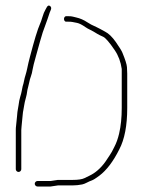

<svg xmlns="http://www.w3.org/2000/svg" viewBox="-20 -641 532 699"><path d="M191.2 34H244.5C255.8 34 267.3 32.8 279 30.5C284 29.5 289.6 27.3 295.9 24C302.1 20.7 308.2 18 314.1 15.9C319.9 13.9 328.9 8.2 341.2 -1C367.9 -21 392.2 -53 414.2 -97C433.6 -133.9 443.2 -184.2 443.2 -248V-373C443.2 -379 442.9 -386.9 442.2 -396.7C441.5 -406.6 436 -424 425.7 -449C422.7 -456.3 414.7 -469.4 401.6 -488.1C388.5 -506.8 375.4 -519.4 362.2 -526C355.6 -529.3 349.6 -532.6 344.3 -535.8C339 -539 327 -544.2 312 -551.5C307.5 -553.8 302.7 -556.7 297.7 -560C285 -568.5 271.5 -574.3 257.2 -577.5C252.7 -578.5 248.6 -579.5 244.9 -580.5C241.1 -581.5 236 -582 229.5 -582H220.5C218.5 -582 216.7 -581 215.2 -579C213.7 -577 213 -574.7 213 -572C213 -569.3 213.7 -567 215.2 -565C216.7 -563 218.5 -562 220.5 -562H229.5C235.5 -562 240.1 -561.7 243.4 -561C246.6 -560.3 252.3 -559.2 260.3 -557.7C268.4 -556.1 278.7 -550.9 291.4 -542C296.1 -538.7 302 -535.4 309.1 -532.1C316.2 -528.9 323.9 -524 334.7 -517.5C339.7 -514.5 346.6 -511.1 355.4 -507.2C364.1 -503.4 378.3 -486.9 398 -457.8C411.2 -438.3 419.6 -415.7 423.2 -390V-248C423.2 -213.3 420.1 -182.2 413.7 -154.9C409.4 -136.2 403.5 -119.9 396.2 -106C390.2 -93.3 384.6 -83.2 379.2 -75.5C373.9 -67.8 368.9 -60.3 364.2 -53C346.4 -27.5 325.1 -10.4 306 -1.5C302.5 0.2 296.4 3.2 287.6 7.5C278.9 11.8 264.5 14 244.5 14H190.5L164.2 18H116.5C113.8 18 111.5 19 109.5 21C107.5 23 106.5 25.3 106.5 28C106.5 30.7 107.5 33 109.5 35C111.5 37 113.8 38 116.5 38H164.2ZM162.4 -619C158.1 -622.3 153.8 -621 150.5 -615L145.5 -606C141.5 -599.3 137.8 -590.3 134.5 -579C131.2 -567.7 127.9 -558.6 124.8 -551.8C121.6 -545.1 116.5 -530.5 109.5 -508C106.2 -497.3 103 -486.3 100 -475C97 -463.7 93.4 -450.4 89.3 -435.2C85.2 -419.9 81.8 -405.4 79 -391.5C77.3 -383.2 75.3 -375.3 73 -368C70.7 -360.7 68.8 -353.5 67.5 -346.5C66.2 -339.5 64.5 -333 62.5 -327C61.2 -321 60 -315.2 59 -309.5C58 -303.8 56.2 -296.7 53.5 -288.1C50.9 -279.6 48.9 -269.3 47.5 -257.5C46.8 -251.8 46 -247 45 -243C44 -239 42.9 -229.8 41.8 -215.4C40.6 -201 39.5 -190.2 38.5 -183C37.8 -178.3 37.5 -173.3 37.5 -168V-25C37.5 -22.3 38.5 -20 40.5 -18C42.5 -16 44.8 -15 47.5 -15C50.2 -15 52.5 -16 54.5 -18C56.5 -20 57.5 -22.3 57.5 -25V-167.5C57.5 -171.8 57.8 -176.3 58.5 -181C59.4 -187.5 60.8 -201.2 62.5 -222C63.2 -230 64 -236 65 -240C66 -244 67 -249.6 67.9 -256.7C68.8 -263.8 71.2 -274.2 75 -288C76.7 -294 77.8 -299.8 78.5 -305.5C79.2 -311.2 80.3 -316.8 82 -322.5C83.7 -328.2 85.2 -334.5 86.5 -341.5C87.8 -348.5 89.8 -355.7 92.5 -363C95.2 -370.3 97.2 -378.5 98.6 -387.6C100 -396.7 104.3 -413.8 111.5 -439C114.2 -448.3 118.9 -465.3 125.7 -490C132.6 -514.7 138.6 -533.5 144 -546.5C146.3 -552.2 149.3 -560.5 153 -571.5C156.7 -582.5 159.2 -590.7 161.2 -596L165 -605C167.5 -611 166.6 -615.7 162.4 -619Z"/></svg>

Font: Proton
Style: RgCnd
Weight: 500
Version: Version 1.017